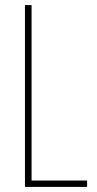

<svg xmlns="http://www.w3.org/2000/svg" viewBox="-20 -734 381 754"><path d="M78 0H322V-25H104V-714H78Z"/></svg>

Font: Noto Sans Armenian ExtraCondensed Thin
Style: Regular
Weight: 100
Width: 2
Designer: Monotype Design Team
Foundry: Monotype Imaging Inc.
Version: Version 2.008